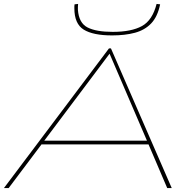

<svg xmlns="http://www.w3.org/2000/svg" viewBox="-50 -956 951 976"><path d="M-30 0 504 -710H514L823 0H800L705 -222H161L-6 0ZM175 -241H697L507 -683ZM520 -776Q423 -776 375.5 -805.5Q328 -835 328 -914Q328 -919 328 -924Q328 -929 329 -934L347 -936Q346 -928 346 -920.5Q346 -913 346 -906Q351 -839 395 -816.5Q439 -794 523 -794Q618 -794 671.5 -823.5Q725 -853 746 -936L764 -934Q751 -871 718.5 -837Q686 -803 636 -789.5Q586 -776 520 -776Z"/></svg>

Font: Georama Extra Expanded Thin
Style: Italic
Weight: 100
Width: 8
Italic angle: -9°
Designer: Jean-Baptiste Levee
Foundry: Production Type
Version: Version 1.000